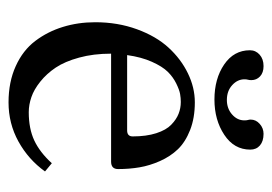

<svg xmlns="http://www.w3.org/2000/svg" viewBox="-117 -532 662 468"><g transform="rotate(90 214.0 -298.0)"><path d="M344.7 -577.1Q344.7 -537.6 308.6 -513.7Q272.5 -489.7 222.7 -489.7Q171.9 -489.7 137.2 -513.4Q102.5 -537.1 102.5 -576.2Q102.5 -590.3 113.3 -599.9Q124 -609.4 141.1 -609.4Q157.2 -609.4 166.3 -600.8Q175.3 -592.3 175.3 -579.6Q175.3 -574.7 174.3 -571.3Q173.3 -567.9 173.3 -563Q173.3 -545.9 187.5 -533Q201.7 -520 223.6 -520Q244.6 -520 259 -532.7Q273.4 -545.4 273.4 -562.5Q273.4 -568.4 272.5 -571.3Q271.5 -574.2 271.5 -578.1Q271.5 -590.8 282 -600.1Q292.5 -609.4 306.2 -609.4Q324.2 -609.4 334.5 -600.6Q344.7 -591.8 344.7 -577.1ZM114.3 -276.9H297.9Q312.5 -276.9 312.5 -290.5Q312.5 -323.7 304.7 -347.9Q296.9 -372.1 283.9 -384.5Q271 -397 257.3 -402.3Q243.7 -407.7 228.5 -407.7Q219.2 -407.7 209.2 -406Q199.2 -404.3 183.3 -396.5Q167.5 -388.7 154.8 -375.7Q142.1 -362.8 130.6 -337.2Q119.1 -311.5 114.3 -276.9ZM377.9 -93.3 397.9 -76.7Q368.7 -36.1 325 -12Q281.2 12.2 229.5 12.2Q179.7 12.2 141.1 -5.4Q102.5 -22.9 79.8 -53Q57.1 -83 45.7 -120.1Q34.2 -157.2 34.2 -199.2Q34.2 -253.9 51.3 -300.8Q68.4 -347.7 96.2 -377.9Q124 -408.2 158.7 -425Q193.4 -441.9 229.5 -441.9Q267.6 -441.9 296.9 -430.4Q326.2 -418.9 343.8 -400.6Q361.3 -382.3 372.6 -356.9Q383.8 -331.5 387.9 -306.9Q392.1 -282.2 392.1 -254.9Q392.1 -237.8 374 -237.8H110.8Q110.8 -194.8 120.4 -159.9Q129.9 -125 144.8 -102.8Q159.7 -80.6 179 -65.2Q198.2 -49.8 216.8 -43.5Q235.4 -37.1 253.4 -37.1Q293.5 -37.1 322.3 -50.5Q351.1 -64 377.9 -93.3Z"/></g></svg>

Font: Libertinage
Style: l
Weight: 400
Designer: OSP
Foundry: OSP
Version: Version 1.0; 2008; OFL relea